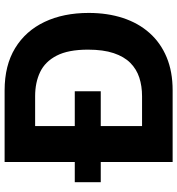

<svg xmlns="http://www.w3.org/2000/svg" viewBox="12 -781 769 833"><g transform="rotate(-90 396.5 -364.5)"><path d="M110.1 0V-729H420.9Q529.4 -729 604.3 -683.3Q679.1 -637.6 718 -555.6Q756.9 -473.6 756.9 -364Q756.9 -282.7 734.9 -215.6Q712.9 -148.4 669.9 -100.2Q627 -52 564.6 -26Q502.3 0 420.9 0ZM266 -132.7H395.6Q439.4 -132.7 476.2 -144.6Q513 -156.6 540.2 -183.6Q567.4 -210.7 582.5 -255.9Q597.6 -301 597.6 -367.1Q597.6 -453 571.6 -503.1Q545.7 -553.3 500.4 -574.9Q455.1 -596.6 395.6 -596.6H266ZM22.4 -311.9V-424.6H417.1V-311.9Z"/></g></svg>

Font: Mona Sans ExtraLight
Style: Regular
Weight: 200
Designer: Deni Anggara
Foundry: GitHub
Version: Version 2.000